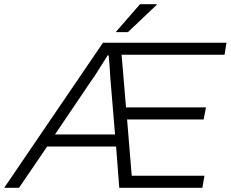

<svg xmlns="http://www.w3.org/2000/svg" viewBox="-59 -888 1091 908"><path d="M-39 0 428 -686H1012L1003 -629H516L537 -380H915L904 -323H542L564 -57H908L898 0H505L490 -195H164L31 0ZM201 -252H485L464 -505Q463 -516 462 -531.5Q461 -547 460 -564Q459 -581 457.5 -597Q456 -613 455 -626H450Q439 -608 424 -584.5Q409 -561 395.5 -539.5Q382 -518 372 -505ZM488 -736 603 -868H682V-865L546 -736Z"/></svg>

Font: Archivo SemiBold ExtraLight
Style: Italic
Weight: 250
Italic angle: -10°
Version: Version 2.001